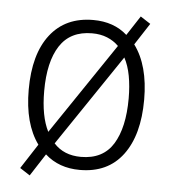

<svg xmlns="http://www.w3.org/2000/svg" viewBox="-47 -614 631 704"><g transform="rotate(5 268.0 -262.0)"><path d="M482 -267Q482 -137 427 -63.5Q372 10 269 10Q192 10 141 -36L88 46L51 22L110 -69Q57 -142 57 -267Q57 -398 113 -470Q169 -542 271 -542Q347 -542 396 -498L443 -570L480 -546L428 -466Q482 -393 482 -267ZM114 -267Q114 -174 142 -119L369 -455Q351 -473 326.5 -483Q302 -493 271 -493Q191 -493 152.5 -434Q114 -375 114 -267ZM425 -267Q425 -312 418 -349.5Q411 -387 396 -415L169 -79Q206 -38 269 -38Q350 -38 387.5 -98.5Q425 -159 425 -267Z"/></g></svg>

Font: Noto Sans Gurmukhi UI SemiCondensed Light
Style: Regular
Weight: 300
Width: 4
Designer: Jelle Bosma - Monotype Design Team
Foundry: Monotype Imaging Inc.
Version: Version 2.004; ttfautohint (v1.8.4.7-5d5b)